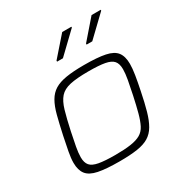

<svg xmlns="http://www.w3.org/2000/svg" viewBox="-169 -856 956 997"><g transform="rotate(-30 309.5 -357.5)"><path d="M264 8Q184 8 137.5 -1.5Q91 -11 71.5 -36Q52 -61 52 -105Q52 -132 59 -169Q66 -206 76 -254Q90 -319 102 -365Q114 -411 131.5 -441Q149 -471 176 -487.5Q203 -504 246 -511Q289 -518 353 -518Q433 -518 479 -508.5Q525 -499 544 -474Q563 -449 563 -404Q563 -377 557 -339.5Q551 -302 541 -254Q528 -189 515 -143.5Q502 -98 484.5 -68Q467 -38 440 -21.5Q413 -5 370.5 1.5Q328 8 264 8ZM261 -32Q317 -32 354 -37.5Q391 -43 413.5 -56Q436 -69 449 -94.5Q462 -120 472.5 -159Q483 -198 495 -254Q505 -301 511.5 -337Q518 -373 518 -398Q518 -431 503.5 -448Q489 -465 454 -471.5Q419 -478 356 -478Q286 -478 245.5 -469Q205 -460 184 -436Q163 -412 150 -368Q137 -324 122 -254Q112 -207 105.5 -171.5Q99 -136 99 -111Q99 -79 113.5 -62Q128 -45 163.5 -38.5Q199 -32 261 -32ZM418 -603V-609L517 -723H572V-718L452 -603ZM241 -603V-609L341 -723H396V-718L276 -603Z"/></g></svg>

Font: Saira SemiExpanded ExtraLight
Style: Italic
Weight: 250
Width: 6
Italic angle: -12°
Designer: Hector Gatti with collaboration of the Omnibus-Type team
Foundry: Omnibus-Type
Version: Version 1.101